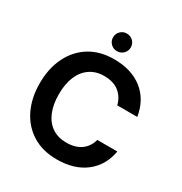

<svg xmlns="http://www.w3.org/2000/svg" viewBox="-204 -1041 1140 1203"><g transform="rotate(30 366.0 -439.5)"><path d="M378 12Q276 12 202 -33.5Q128 -79 88 -160.5Q48 -242 48 -349Q48 -456 88 -538Q128 -620 202 -666Q276 -712 378 -712Q504 -712 584 -649Q664 -586 683 -471H538Q524 -527 483 -558.5Q442 -590 377 -590Q317 -590 274 -560.5Q231 -531 208.5 -477.5Q186 -424 186 -349Q186 -275 208.5 -221Q231 -167 274 -138Q317 -109 377 -109Q442 -109 483 -138.5Q524 -168 538 -221H683Q664 -112 584 -50Q504 12 378 12ZM365 -764Q339 -764 320.5 -782.5Q302 -801 302 -827Q302 -854 320.5 -872.5Q339 -891 365 -891Q393 -891 411.5 -872.5Q430 -854 430 -827Q430 -801 411.5 -782.5Q393 -764 365 -764Z"/></g></svg>

Font: DM Sans 9pt
Style: Bold
Weight: 700
Version: Version 4.004;gftools[0.9.30]